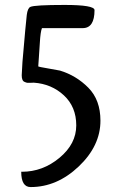

<svg xmlns="http://www.w3.org/2000/svg" viewBox="-20 -720 493 778"><path d="M68 -415 71 -469Q85 -632 88.5 -659.5Q92 -687 103 -692Q120 -700 241.5 -700Q363 -700 363 -679Q363 -606 315 -606H150Q144 -591 141.5 -547.5Q139 -504 137.5 -487Q136 -470 135 -451Q137 -449 176 -442.5Q215 -436 223 -434Q289 -414 338 -364.5Q387 -315 387 -231Q387 -129 299 -45.5Q211 38 104 38Q66 38 66 -24Q67 -24 69 -24Q153 -24 221 -80.5Q289 -137 289 -212Q289 -287 239 -333.5Q189 -380 117 -385Q113 -385 104.5 -384.5Q96 -384 91 -384.5Q86 -385 80 -388Q68 -392 68 -415Z"/></svg>

Font: Cagliostro
Style: Regular
Weight: 400
Designer: Matthew Desmond
Foundry: Matthew Desmond
Version: Version